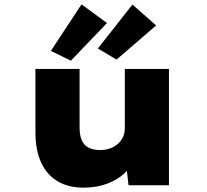

<svg xmlns="http://www.w3.org/2000/svg" viewBox="-20 -852 951 883"><path d="M364 11Q295 11 245.5 -18Q196 -47 169.5 -104Q143 -161 143 -243V-535H346V-267Q346 -231 355.5 -208Q365 -185 386 -173.5Q407 -162 441 -162Q464 -162 484.5 -169Q505 -176 520.5 -189Q536 -202 545 -220.5Q554 -239 554 -262V-535H757V0H571L559 -108L597 -120Q585 -86 553.5 -56Q522 -26 473.5 -7.5Q425 11 364 11ZM516 -578 430 -629 589 -831 698 -735ZM306 -573 214 -618 355 -832 472 -746Z"/></svg>

Font: Lexend Mega Black
Style: Regular
Weight: 900
Version: Version 1.007